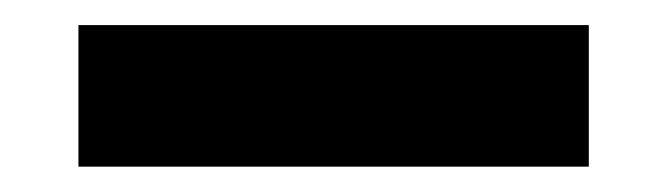

<svg xmlns="http://www.w3.org/2000/svg" viewBox="-20 -458 528 153"><path d="M449.2 -438V-325.2H42.5V-438Z"/></svg>

Font: Coda ExtraBold
Style: Regular
Weight: 800
Version: Version 2.001; ttfautohint (v0.8) -r 50 -G 200 -x